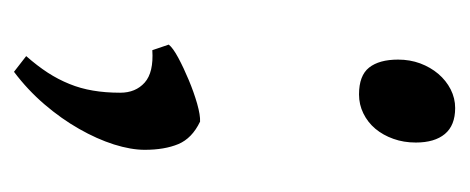

<svg xmlns="http://www.w3.org/2000/svg" viewBox="-214 -294 658 269"><g transform="rotate(90 114.5 -160.0)"><path d="M190.4 -34.2Q190.4 -15.1 182.9 8.8Q175.3 32.7 161.1 57.6Q147 82.5 126.7 106.2Q106.4 129.9 81.1 148.9L59.1 131.8Q72.8 116.2 82.3 101.6Q91.8 86.9 98.1 71.3Q104.5 55.7 107.4 38.3Q110.4 21 110.4 0Q110.4 -21.5 96.2 -34.2Q82 -46.9 50.8 -44.9L43 -67.9Q47.4 -73.7 61.5 -81.3Q75.7 -88.9 92.5 -95.9Q109.4 -103 125.7 -107.7Q142.1 -112.3 150.9 -111.8Q174.3 -100.6 182.4 -81.3Q190.4 -62 190.4 -34.2ZM180.2 -414.1Q180.2 -397 175 -382.6Q169.9 -368.2 160.9 -357.4Q151.9 -346.7 139.4 -340.6Q127 -334.5 112.8 -334.5Q86.4 -334.5 75.2 -348.6Q64 -362.8 64 -389.2Q64 -405.8 69.3 -420.2Q74.7 -434.6 84 -445.6Q93.3 -456.5 105.7 -462.9Q118.2 -469.2 131.8 -469.2Q156.2 -469.2 168.2 -454.8Q180.2 -440.4 180.2 -414.1Z"/></g></svg>

Font: Gentium Plus CyrE
Style: Regular
Weight: 400
Designer: J. Victor Gaultney, Annie Olsen, Iska Routamaa, Becca Hirsbrunner
Foundry: SIL International
Version: Version 5.000